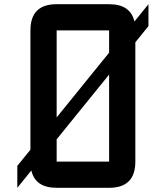

<svg xmlns="http://www.w3.org/2000/svg" viewBox="-20 -895 790 915"><path d="M250 -231V-125H500V-539.6ZM250 -335.4 500 -644V-750H250ZM625 -693.4V-125Q625 0 500 0H250Q148.4 0 129.4 -82.5L62.5 0V-104.5L125 -181.6V-750Q125 -875 250 -875H500Q601.6 -875 620.6 -792.5L687.5 -875V-770.5Z"/></svg>

Font: Oldtimer
Style: Regular
Weight: 400
Designer: GGBotNet
Foundry: GGBotNet
Version: 1.00